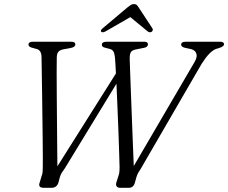

<svg xmlns="http://www.w3.org/2000/svg" viewBox="-20 -900 1094 920"><path d="M848 -685.5Q848 -700 869.5 -700H1034.5Q1053.5 -700 1053.5 -688Q1053.5 -677.5 1030.5 -670L1015 -665.5Q984 -654 946 -594L654 -90.5Q647.5 -81.5 642.2 -72Q637 -62.5 633.5 -50.5L626 -23.5Q619 0 597 0H556Q544 0 538.8 -7.5Q533.5 -15 538.5 -28.5L548 -58.5Q551.5 -69 552.2 -78Q553 -87 553 -97.5Q552.5 -116 551.2 -160.2Q550 -204.5 547.8 -262.8Q545.5 -321 543 -383Q540.5 -445 538 -499L291 -94Q281.5 -81 275.8 -71.8Q270 -62.5 266.5 -50L259.5 -23.5Q251 0 226.5 0H190.5Q160 0 170.5 -26.5L179 -55.5Q183 -65.5 184 -74.8Q185 -84 185 -96.5Q185.5 -110.5 185.2 -146.8Q185 -183 184.5 -232.5Q184 -282 183.2 -338Q182.5 -394 181.8 -449Q181 -504 180.2 -550.5Q179.5 -597 179 -627Q178 -660.5 154.5 -665.5L138.5 -670Q116.5 -674.5 116.5 -686Q116.5 -700 137 -700H322Q341 -700 341 -687Q341 -674.5 318.5 -670L283.5 -663.5Q267 -660.5 259.5 -651.5Q252 -642.5 252 -622Q251.5 -595.5 251.5 -549Q251.5 -502.5 252 -444.8Q252.5 -387 253 -325.5Q253.5 -264 254 -206.2Q254.5 -148.5 255 -103L535.5 -548Q534.5 -572 533.2 -591.2Q532 -610.5 531 -623Q529 -643.5 523.5 -653.2Q518 -663 504 -666L483 -671.5Q468 -675 468 -685.5Q468 -700 491 -700H671.5Q689 -700 689 -687.5Q689 -681 683.8 -676.8Q678.5 -672.5 671 -671L630.5 -663Q613 -659.5 607 -649.8Q601 -640 601.5 -617.5Q602 -596.5 603.8 -550Q605.5 -503.5 607.8 -443Q610 -382.5 612.5 -318.8Q615 -255 617.2 -198.5Q619.5 -142 621 -104.5L911.5 -601.5Q925.5 -624.5 921.5 -641.2Q917.5 -658 896.5 -664.5L866 -671Q848 -675.5 848 -685.5ZM486.5 -750Q471.5 -742 465.5 -747.5Q459 -754 472 -764.5L589.5 -863.5Q599 -871.5 606.2 -876Q613.5 -880.5 621.5 -880.5Q630.5 -880.5 635.2 -876Q640 -871.5 645 -863.5L710 -764.5Q713.5 -759.5 711.8 -754.8Q710 -750 706.5 -747.5Q697.5 -742 687 -750L604.5 -818Z"/></svg>

Font: Fraunces 9pt Light
Style: Italic
Weight: 300
Italic angle: -16°
Version: Version 1.000;[0bf87f6ff]